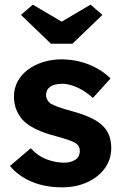

<svg xmlns="http://www.w3.org/2000/svg" viewBox="-20 -795 530 825"><path d="M23 -82 112 -158Q142 -125 180 -110.5Q218 -96 256 -96Q271 -96 283.5 -99.5Q296 -103 305 -109.5Q314 -116 318.5 -125.5Q323 -135 323 -146Q323 -168 305 -180Q295 -186 274 -193.5Q253 -201 220 -210Q169 -223 133.5 -240.5Q98 -258 77 -280Q59 -301 49.5 -325.5Q40 -350 40 -380Q40 -416 56 -445.5Q72 -475 100.5 -496Q129 -517 166 -528.5Q203 -540 244 -540Q285 -540 324 -530Q363 -520 396.5 -501.5Q430 -483 455 -458L379 -374Q361 -391 338.5 -405Q316 -419 292 -427Q268 -435 249 -435Q232 -435 218.5 -432Q205 -429 196 -422.5Q187 -416 182.5 -407Q178 -398 178 -387Q178 -376 183.5 -366Q189 -356 199 -349Q210 -343 231.5 -335Q253 -327 290 -317Q338 -304 371.5 -288Q405 -272 425 -251Q442 -233 450 -210Q458 -187 458 -159Q458 -110 430.5 -72Q403 -34 355 -12Q307 10 247 10Q173 10 115.5 -14.5Q58 -39 23 -82ZM199 -607 70 -731 121 -775 245 -702 369 -775 420 -731 291 -607Z"/></svg>

Font: Our Lexend SemiBold
Style: Regular
Weight: 600
Designer: Bonnie Shaver-Troup, Thomas Jockin
Foundry: Lexend
Version: Version 1.007